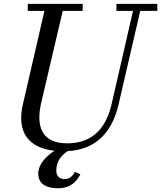

<svg xmlns="http://www.w3.org/2000/svg" viewBox="-20 -770 836 996"><path d="M397 134 368.5 121.5C358 142.5 341.5 159 315 159C291 159 272 145 272 115C272 63.5 302.5 33 331 14C475.5 6 561 -80.5 595.5 -230L707.5 -713.5H796V-750H584V-713.5H670L559 -230C527.5 -93 451 -32.5 345 -27H344.5C339.5 -26.5 334.5 -26.5 329 -26.5C195 -26.5 165 -115 194.5 -240L305.5 -713.5H409V-750H124V-713.5H210.5L99 -230C64.5 -82 130.5 -2 263 12C218.5 41 178.5 82 178.5 131C178.5 191 230.5 206.5 281.5 206.5C353 206.5 382.5 162.5 397 134Z"/></svg>

Font: Bodoni* 06pt
Style: Italic
Weight: 400
Italic angle: -13°
Version: Version 2.3